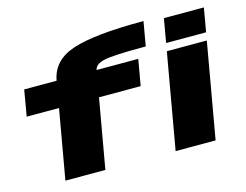

<svg xmlns="http://www.w3.org/2000/svg" viewBox="-106 -966 1460 1139"><g transform="rotate(-15 624.0 -397.0)"><path d="M163.5 0 238.5 -426H40L67.5 -586H266.5Q288.5 -708 422.5 -751Q556.5 -794.5 844.5 -794.5H856L830 -645.5H802.5Q633 -645.5 575.5 -633.5Q519 -621.5 512 -586H768L740 -426H484L409 0ZM840.5 0 943.5 -586H1189L1086 0ZM977.5 -780H1223L1197.5 -634H952Z"/></g></svg>

Font: Anybody UltraExpanded ExtraBold
Style: Italic
Weight: 800
Width: 9
Italic angle: -10°
Designer: Tyler Finck
Foundry: Etcetera Type Company
Version: Version 1.010; ttfautohint (v1.8.3) -l 8 -r 50 -G 200 -x 14 